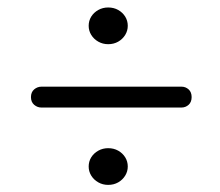

<svg xmlns="http://www.w3.org/2000/svg" viewBox="-20 -606 600 524"><path d="M275.2 -485.4Q260.5 -485.4 248.3 -492.3Q236.1 -499.2 229 -510.7Q222 -522.2 222 -535.5Q222 -549.3 229 -560.7Q236.1 -572 248.3 -578.8Q260.5 -585.6 275.2 -585.6Q290.5 -585.6 302.6 -578.8Q314.6 -572 321.7 -560.7Q328.7 -549.3 328.7 -535.5Q328.7 -522.2 321.7 -510.7Q314.6 -499.2 302.6 -492.3Q290.5 -485.4 275.2 -485.4ZM64.5 -341Q64.5 -354.5 73.2 -362Q82 -369.5 93.5 -369.5H475Q486.5 -369.5 494.8 -362Q503 -354.5 503 -341Q503 -327.5 494.8 -320Q486.5 -312.5 475 -312.5H93Q82 -312.5 73.2 -320Q64.5 -327.5 64.5 -341ZM275.2 -101.4Q260.5 -101.4 248.3 -108.3Q236.1 -115.2 229 -126.7Q222 -138.2 222 -151.5Q222 -165.3 229 -176.7Q236.1 -188 248.3 -194.8Q260.5 -201.6 275.2 -201.6Q290.5 -201.6 302.6 -194.8Q314.6 -188 321.7 -176.7Q328.7 -165.3 328.7 -151.5Q328.7 -138.2 321.7 -126.7Q314.6 -115.2 302.6 -108.3Q290.5 -101.4 275.2 -101.4Z"/></svg>

Font: Fraunces SemiBold
Style: Regular
Weight: 600
Version: Version 1.000;[b76b70a41]